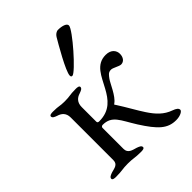

<svg xmlns="http://www.w3.org/2000/svg" viewBox="-193 -749 863 863"><g transform="rotate(-45 239.0 -317.5)"><path d="M24 -6C24 2 37 3 44 3C45 3 46 3 47 3C86 3 90 -2 125 -2C160 -2 164 3 203 3C204 3 205 3 206 3C214 3 226 2 226 -6C226 -16 214 -20 203 -24C183 -30 158 -34 158 -62V-196C158 -201 163 -205 168 -205C227 -205 238 -163 280 -96C331 -16 363 14 417 14C445 14 463 2 463 -6C463 -16 453 -23 436 -29C396 -43 370 -71 345 -109C323 -142 302 -182 273 -227C270 -231 267 -232 273 -236C301 -255 324 -314 336 -330C346 -343 352 -354 370 -354C383 -354 406 -338 419 -338C437 -338 449 -354 449 -376C449 -396 435 -418 400 -418C338 -418 319 -363 291 -312C267 -268 237 -227 169 -227C164 -227 158 -228 158 -235V-328C158 -358 175 -372 195 -378C206 -382 218 -386 218 -396C218 -404 206 -405 198 -405C197 -405 196 -405 195 -405C156 -405 158 -400 123 -400C88 -400 92 -405 53 -405C52 -405 51 -405 50 -405C43 -405 30 -404 30 -396C30 -386 42 -382 53 -378C73 -372 90 -359 90 -330V-59C90 -31 67 -30 47 -24C36 -20 24 -16 24 -6ZM220 -466C220 -459 223 -457 228 -457C248 -457 377 -603 377 -628C377 -642 353 -649 328 -649C318 -649 307 -641 301 -631C285 -604 220 -493 220 -466Z"/></g></svg>

Font: EB Garamond
Style: Regular
Weight: 400
Designer: Georg Duffner and Octavio Pardo
Foundry: Georg Duffner
Version: Version 1.000;PS 001.000;hotconv 1.0.88;makeotf.lib2.5.64775